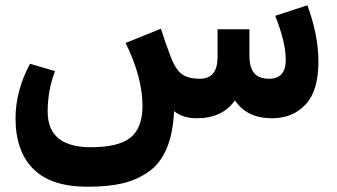

<svg xmlns="http://www.w3.org/2000/svg" viewBox="-20 -449 1278 729"><path d="M1147 -429Q1189 -316 1189 -214Q1189 -104 1140 -52Q1091 0 1013 0Q917 0 872 -68Q825 0 727 0Q674 0 641 -27Q637 58 612.5 115.5Q588 173 543 204Q498 235 443.5 247.5Q389 260 313 260H312Q174 260 106.5 192.5Q39 125 39 0Q39 -104 94 -207L189 -179Q161 -107 161 -25Q161 110 325 110Q430 110 475.5 73.5Q521 37 521 -47Q521 -155 457 -286L591 -340Q607 -288 628 -234Q648 -182 672.5 -166Q697 -150 739 -150Q806 -150 806 -232V-338H927V-239Q927 -192 945.5 -171Q964 -150 1002 -150Q1065 -150 1065 -222Q1065 -288 1025 -389Z"/></svg>

Font: FiraGO
Style: Bold
Weight: 700
Designer: bBox Type
Foundry: bBox Type GmbH
Version: Version 1.001;PS 001.001;hotconv 1.0.88;makeotf.lib2.5.64775